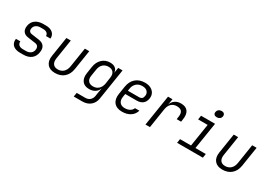

<svg xmlns="http://www.w3.org/2000/svg" viewBox="16 -1787 4169 2981"><g transform="rotate(30 2100.0 -297.0)"><path d="M230 9Q143 9 99.5 -32.5Q56 -74 66 -147H145Q141 -107 166.5 -84Q192 -61 241 -61H293Q344 -61 376.5 -85Q409 -109 416 -150Q422 -188 407 -211.5Q392 -235 357 -240L217 -260Q159 -268 131.5 -306Q104 -344 114 -406Q125 -479 179 -519Q233 -559 320 -559H367Q446 -559 489.5 -520.5Q533 -482 528 -418H448Q450 -449 425.5 -470Q401 -491 356 -491H310Q261 -491 229.5 -468Q198 -445 192 -406Q181 -341 247 -332L380 -313Q446 -304 475.5 -262.5Q505 -221 493 -152Q481 -74 427.5 -32.5Q374 9 282 9Z M853 10Q759 10 713.5 -46Q668 -102 683 -198L738 -550H817L762 -198Q752 -133 779 -96.5Q806 -60 865 -60Q924 -60 963.5 -96.5Q1003 -133 1014 -198L1069 -550H1148L1093 -198Q1077 -99 1014.5 -44.5Q952 10 853 10Z M1291 180 1303 108H1455Q1505 108 1537.5 80.5Q1570 53 1579 4L1586 -45L1603 -141H1601Q1584 -93 1540.5 -66Q1497 -39 1437 -39Q1353 -39 1312.5 -92.5Q1272 -146 1287 -240L1305 -357Q1319 -450 1377.5 -505Q1436 -560 1520 -560Q1580 -560 1614.5 -532Q1649 -504 1651 -455H1652L1667 -550H1745L1658 4Q1644 87 1587 133.5Q1530 180 1443 180ZM1470 -105Q1529 -105 1568.5 -141.5Q1608 -178 1619 -243L1635 -353Q1646 -418 1618 -454.5Q1590 -491 1531 -491Q1472 -491 1433.5 -456Q1395 -421 1385 -360L1365 -236Q1355 -175 1383 -140Q1411 -105 1470 -105Z M2054 10Q1958 10 1910 -48Q1862 -106 1878 -205L1900 -345Q1916 -448 1980.5 -504Q2045 -560 2145 -560Q2207 -560 2250.5 -537Q2294 -514 2314.5 -473.5Q2335 -433 2327 -383Q2317 -319 2276 -286.5Q2235 -254 2169 -254H1964L1955 -197Q1945 -133 1974.5 -96Q2004 -59 2066 -59Q2117 -59 2154.5 -80.5Q2192 -102 2205 -139H2284Q2263 -68 2203 -29Q2143 10 2054 10ZM1974 -318H2179Q2206 -318 2224 -333.5Q2242 -349 2247 -383Q2255 -431 2224.5 -462.5Q2194 -494 2135 -494Q2071 -494 2030 -457Q1989 -420 1979 -353Z M2473 0 2560 -550H2640L2623 -448H2624Q2641 -500 2684.5 -530Q2728 -560 2790 -560Q2877 -560 2914.5 -508.5Q2952 -457 2937 -363L2930 -315H2851L2858 -363Q2878 -491 2756 -491Q2695 -491 2657 -455Q2619 -419 2608 -353L2553 0Z M3040 0 3051 -72H3248L3312 -478H3141L3152 -550H3403L3327 -72H3513L3502 0ZM3374 -651Q3343 -651 3327.5 -667Q3312 -683 3316 -711Q3321 -740 3342 -757Q3363 -774 3394 -774Q3425 -774 3440.5 -757Q3456 -740 3452 -711Q3447 -683 3426 -667Q3405 -651 3374 -651Z M3853 10Q3759 10 3713.5 -46Q3668 -102 3683 -198L3738 -550H3817L3762 -198Q3752 -133 3779 -96.5Q3806 -60 3865 -60Q3924 -60 3963.5 -96.5Q4003 -133 4014 -198L4069 -550H4148L4093 -198Q4077 -99 4014.5 -44.5Q3952 10 3853 10Z"/></g></svg>

Font: JetBrains Mono NL Light
Style: Italic
Weight: 300
Italic angle: -9°
Designer: Philipp Nurullin, Konstantin Bulenkov
Foundry: JetBrains
Version: Version 2.304; ttfautohint (v1.8.4.7-5d5b)